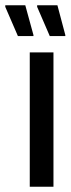

<svg xmlns="http://www.w3.org/2000/svg" viewBox="-67 -709 269 729"><path d="M46 0V-510H136V0ZM181 -572H122L74 -683V-689H151L181 -576ZM60 -572H1L-47 -683V-689H29L60 -576Z"/></svg>

Font: Saira ExtraCondensed SemiBold
Style: Regular
Weight: 600
Width: 2
Designer: Hector Gatti with collaboration of the Omnibus-Type team
Foundry: Omnibus-Type
Version: Version 1.101